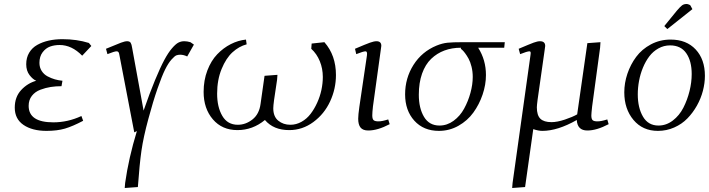

<svg xmlns="http://www.w3.org/2000/svg" viewBox="-20 -651 3563 965"><path d="M54.2 -109.9Q54.2 -163.6 86.2 -198.2Q118.2 -232.9 162.1 -245.1Q145 -252 128.4 -273.7Q111.8 -295.4 111.8 -328.1Q111.8 -361.3 126.7 -386.2Q141.6 -411.1 167.5 -425.5Q193.4 -439.9 225.1 -447Q256.8 -454.1 293.9 -454.1Q365.7 -454.1 426.8 -435.1L439 -419.9L393.1 -371.1Q340.8 -424.8 279.8 -424.8Q253.4 -424.8 231.7 -417Q210 -409.2 194.1 -388.2Q178.2 -367.2 178.2 -335Q178.2 -312 189.5 -294.4Q200.7 -276.9 219.2 -267.1Q237.8 -257.3 255.9 -252.2Q273.9 -247.1 293.9 -245.1L289.1 -217.8Q260.7 -217.8 235.1 -213.9Q209.5 -210 182.9 -200Q156.2 -189.9 140.1 -169.2Q124 -148.4 124 -119.1Q124 -36.1 248 -36.1Q320.8 -36.1 389.2 -67.9L397.9 -43.9Q345.2 -16.1 306.2 -4.6Q267.1 6.8 213.9 6.8Q142.1 6.8 98.1 -23.2Q54.2 -53.2 54.2 -109.9Z M512.7 -405.8Q567.4 -428.7 587.6 -436.3Q607.9 -443.8 618.7 -443.8Q631.8 -443.8 636.7 -436Q641.6 -428.2 644 -411.1L701.7 -95.2Q732.4 -183.6 759 -247.8Q785.6 -312 805.7 -349.4Q825.7 -386.7 844.5 -408.4Q863.3 -430.2 877 -437Q890.6 -443.8 905.8 -443.8Q920.9 -443.8 937 -439L954.6 -426.8L920.9 -367.2Q902.8 -376 885.7 -376Q875 -376 866.5 -372.8Q857.9 -369.6 841.8 -351.6Q825.7 -333.5 809.8 -301.5Q793.9 -269.5 771.7 -205.8Q749.5 -142.1 725.6 -53.2Q700.7 38.6 690.9 106.7Q681.2 174.8 672.9 289.1L606.9 293.9L608.9 269Q626.5 143.6 668 7.8L654.8 14.2L580.6 -372.1Q578.6 -385.3 575.4 -389.2Q572.3 -393.1 565.9 -393.1Q555.7 -393.1 520 -378.9Z M1003.4 -189Q1003.4 -247.6 1022.2 -296.9Q1041 -346.2 1071.8 -378.2Q1102.5 -410.2 1139.9 -429.2Q1177.2 -448.2 1216.3 -452.1L1219.7 -428.2Q1181.2 -418 1148.7 -388.4Q1116.2 -358.9 1093.8 -304.2Q1071.3 -249.5 1071.3 -180.2Q1071.3 -112.8 1097.4 -68.4Q1123.5 -23.9 1175.3 -23.9Q1214.8 -23.9 1248.8 -50.5Q1282.7 -77.1 1289.6 -128.9L1309.6 -270L1374.5 -274.9L1372.6 -250L1357.4 -147.9Q1353.5 -118.7 1353.5 -106.9Q1353.5 -64.9 1378.7 -44.4Q1403.8 -23.9 1439.5 -23.9Q1468.8 -23.9 1495.4 -38.8Q1522 -53.7 1541 -78.6Q1560.1 -103.5 1574.2 -134.8Q1588.4 -166 1595.5 -199.2Q1602.5 -232.4 1602.5 -264.2Q1602.5 -306.2 1587.4 -343.3Q1572.3 -380.4 1544.4 -405.8L1546.4 -432.1L1610.4 -439Q1668.5 -373 1668.5 -273.9Q1668.5 -204.6 1639.2 -141.4Q1609.9 -78.1 1554.9 -37.6Q1500 2.9 1433.6 2.9Q1354.5 2.9 1311.5 -47.9Q1250 2.9 1173.3 2.9Q1096.2 2.9 1049.8 -51.3Q1003.4 -105.5 1003.4 -189Z M1764.2 -405.8Q1818.8 -429.2 1839.4 -436.5Q1859.9 -443.8 1872.1 -443.8Q1896.5 -443.8 1896.5 -420.9Q1896.5 -419.4 1896 -416.7Q1895.5 -414.1 1895 -409.4Q1894.5 -404.8 1894 -401.9L1854.5 -116.2Q1851.1 -85.9 1851.1 -70.8Q1851.1 -53.2 1857.7 -47.1Q1864.3 -41 1882.3 -41Q1900.9 -41 1931.2 -50.8L1938.5 -26.9Q1877.9 4.9 1831.1 4.9Q1804.2 4.9 1792.2 -9.8Q1780.3 -24.4 1780.3 -54.2Q1780.3 -72.8 1786.1 -113.8L1824.2 -372.1Q1827.1 -393.1 1817.4 -393.1Q1806.2 -393.1 1770.5 -378.9Z M2016.1 -176.8Q2016.1 -258.3 2058.3 -325Q2100.6 -391.6 2174.3 -421.9Q2203.1 -433.6 2229 -436.3Q2254.9 -439 2308.1 -439H2517.1L2514.2 -411.1H2383.3Q2422.4 -349.6 2422.4 -273.9Q2422.4 -225.1 2405.5 -175.5Q2388.7 -126 2359.1 -85.2Q2329.6 -44.4 2284.2 -18.8Q2238.8 6.8 2186 6.8Q2108.9 6.8 2062.5 -44.4Q2016.1 -95.7 2016.1 -176.8ZM2085 -174.8Q2085 -107.4 2111.1 -63.7Q2137.2 -20 2189 -20Q2227.1 -20 2259.8 -43.9Q2292.5 -67.9 2312.7 -105Q2333 -142.1 2344.5 -184.1Q2356 -226.1 2356 -264.2Q2356 -291.5 2349.9 -315.9Q2343.8 -340.3 2335 -356.2Q2326.2 -372.1 2317.4 -383.8Q2308.6 -395.5 2302.7 -400.4L2296.4 -405.8V-411.1Q2251.5 -411.1 2213.9 -397.2Q2176.3 -383.3 2147 -355.2Q2117.7 -327.1 2101.3 -281Q2085 -234.9 2085 -174.8Z M2554.2 293.9 2556.2 269 2646 -372.1Q2647.9 -383.3 2647 -388.2Q2646 -393.1 2641.1 -393.1Q2629.9 -393.1 2594.2 -378.9L2586.9 -405.8Q2643.1 -429.7 2662.4 -436.8Q2681.6 -443.8 2693.8 -443.8Q2720.2 -443.8 2720.2 -419.9Q2720.2 -418.9 2717.8 -401.9L2682.1 -150.9Q2678.2 -120.6 2678.2 -111.8Q2678.2 -71.8 2695.8 -54.4Q2713.4 -37.1 2752 -37.1Q2780.3 -37.1 2819.1 -50Q2857.9 -63 2880.9 -76.2L2932.1 -434.1L2998 -439L2996.1 -411.1L2956.1 -116.2Q2952.1 -80.6 2952.1 -70.8Q2952.1 -53.2 2958.5 -47.1Q2964.8 -41 2982.9 -41Q3002 -41 3032.2 -50.8L3039.1 -26.9Q2978.5 4.9 2932.1 4.9Q2881.8 4.9 2878.9 -47.9Q2782.7 6.8 2706.1 6.8Q2685.5 6.8 2660.2 -2L2619.1 289.1Z M3117.7 -187Q3117.7 -233.9 3133.3 -280.3Q3148.9 -326.7 3177.5 -365.2Q3206.1 -403.8 3251.5 -428Q3296.9 -452.1 3350.6 -452.1Q3430.2 -452.1 3476.6 -402.3Q3522.9 -352.5 3522.9 -270Q3522.9 -233.4 3512.9 -194.8Q3502.9 -156.2 3482.7 -120.1Q3462.4 -84 3434.8 -55.7Q3407.2 -27.3 3368.7 -10.3Q3330.1 6.8 3286.6 6.8Q3210 6.8 3163.8 -48.3Q3117.7 -103.5 3117.7 -187ZM3185.5 -176.8Q3185.5 -109.4 3211.7 -64.7Q3237.8 -20 3289.6 -20Q3328.6 -20 3361.6 -45.2Q3394.5 -70.3 3414.6 -109.6Q3434.6 -148.9 3445.6 -193.1Q3456.5 -237.3 3456.5 -278.8Q3456.5 -344.2 3429.2 -383.5Q3401.9 -422.9 3347.7 -422.9Q3316.4 -422.9 3289.3 -407.7Q3262.2 -392.6 3243.4 -367.7Q3224.6 -342.8 3211.4 -310.8Q3198.2 -278.8 3191.9 -244.6Q3185.5 -210.4 3185.5 -176.8ZM3318.8 -520 3381.8 -597.2Q3398.4 -616.7 3407.7 -623.8Q3417 -630.9 3430.7 -630.9Q3435.1 -630.9 3439.7 -629.2Q3444.3 -627.4 3447.3 -626L3449.7 -624L3460 -605L3334 -504.9Z"/></svg>

Font: Dehuti
Style: Italic
Weight: 400
Version: Version 1.2